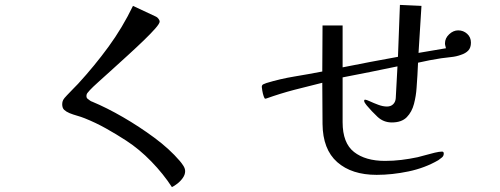

<svg xmlns="http://www.w3.org/2000/svg" viewBox="-20 -719 2040 784"><path d="M736 -20Q736 -6 726.5 7.5Q717 21 704 31Q691 41 682 45Q647 -9 598 -59.5Q549 -110 495 -145Q455 -171 413 -194.5Q371 -218 326 -236Q311 -242 295 -246.5Q279 -251 264 -257Q250 -263 242 -270.5Q234 -278 234 -294Q234 -303 238 -311Q241 -317 253.5 -330Q266 -343 279.5 -357Q293 -371 299 -377Q366 -450 423 -528Q480 -606 523 -695L617 -651Q622 -649 627 -642.5Q632 -636 632 -631Q632 -623 614 -602.5Q596 -582 567 -554Q538 -526 504 -495Q470 -464 438 -435Q406 -406 381.5 -384Q357 -362 347 -351Q343 -346 338 -340.5Q333 -335 333 -327Q333 -319 338 -315.5Q343 -312 348 -308Q352 -305 356 -304Q416 -279 482.5 -240.5Q549 -202 610.5 -156.5Q672 -111 714 -62Q721 -54 728.5 -42.5Q736 -31 736 -20Z M1903 -545Q1903 -524 1892 -512.5Q1881 -501 1862 -495Q1843 -488 1822 -486Q1801 -484 1781 -481Q1735 -474 1687 -463Q1686 -438 1684.5 -412Q1683 -386 1681 -360Q1679 -328 1670.5 -295Q1662 -262 1641 -240.5Q1620 -219 1580 -219Q1546 -219 1521.5 -242Q1497 -265 1477 -289Q1474 -293 1470.5 -298Q1467 -303 1467 -307Q1467 -312 1471 -312Q1476 -312 1491 -305Q1506 -298 1525 -291Q1544 -284 1560 -284Q1576 -284 1585.5 -293.5Q1595 -303 1596 -318L1603 -448Q1547 -436 1491 -425Q1435 -414 1379 -403V-220Q1379 -135 1425.5 -98.5Q1472 -62 1552 -62Q1586 -62 1619 -66Q1652 -70 1685 -77Q1698 -80 1717 -85.5Q1736 -91 1755 -95.5Q1774 -100 1785 -100Q1792 -100 1792 -92Q1792 -82 1784.5 -76Q1777 -70 1770 -65Q1715 -33 1648 -19Q1581 -5 1518 -5Q1416 -5 1357 -57Q1298 -109 1297 -213L1296 -381Q1238 -367 1181 -352Q1124 -337 1068 -317Q1067 -317 1066 -316.5Q1065 -316 1063 -316Q1060 -316 1056.5 -326.5Q1053 -337 1051 -349Q1049 -361 1049 -364Q1049 -372 1055.5 -375Q1062 -378 1068 -380Q1124 -397 1181.5 -406.5Q1239 -416 1296 -427L1297 -615H1379V-444Q1435 -455 1491.5 -466Q1548 -477 1605 -487L1613 -699L1701 -695L1689 -503L1801 -522Q1800 -527 1798.5 -532Q1797 -537 1797 -542Q1797 -563 1814 -579Q1831 -595 1851 -595Q1872 -595 1887.5 -581Q1903 -567 1903 -545Z"/></svg>

Font: Kaisei Opti
Style: Regular
Weight: 400
Designer: Font-Kai, 金井和夫
Foundry: KAZUO KANAI
Version: Version 5.003